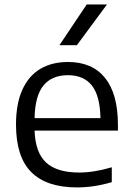

<svg xmlns="http://www.w3.org/2000/svg" viewBox="-20 -828 590 858"><path d="M507 -244.5H134.5Q138 -145.5 186.5 -101.2Q235 -57 333.5 -57Q400.5 -57 479.5 -80.5V-14Q400.5 9.5 324 9.5Q188 9.5 119.8 -58.8Q51.5 -127 51.5 -271.5Q51.5 -363 79.2 -425.5Q107 -488 159 -519.5Q211 -551 284 -551Q392 -551 449.5 -479.8Q507 -408.5 507 -269.5ZM134.5 -300H429Q427 -400 390.5 -446Q354 -492 283.5 -492Q212 -492 174.2 -446Q136.5 -400 134.5 -300ZM245.5 -626 367.5 -808H458L323.5 -626Z"/></svg>

Font: Encode Sans Semi Expanded
Style: Regular
Weight: 400
Width: 6
Designer: Multiple Designers
Foundry: Impallari Type
Version: Version 2.000